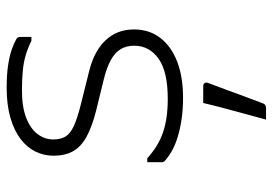

<svg xmlns="http://www.w3.org/2000/svg" viewBox="-144 -430 837 590"><g transform="rotate(-90 275.0 -135.5)"><path d="M266 -39Q350 -39 389.5 -67.5Q429 -96 429 -142Q429 -167 418 -184.5Q407 -202 384 -214.5Q361 -227 324 -236L230 -259Q179 -272 148.5 -289Q118 -306 104.5 -330.5Q91 -355 91 -390Q91 -419 103.5 -445Q116 -471 142 -491Q168 -511 207.5 -522.5Q247 -534 300 -534Q341 -534 370 -529.5Q399 -525 418.5 -518Q438 -511 448 -505Q452 -503 453.5 -501Q455 -499 455.5 -497Q456 -495 456 -492Q456 -483 456 -475.5Q456 -468 456 -458H444Q422 -469 400 -475.5Q378 -482 352 -484.5Q326 -487 291 -487Q241 -487 207.5 -474Q174 -461 157.5 -439Q141 -417 141 -391Q141 -369 149.5 -354Q158 -339 181.5 -328Q205 -317 249 -306L353 -280Q393 -270 421 -251Q449 -232 464 -205Q479 -178 479 -142Q479 -96 453 -62Q427 -28 380 -10Q333 8 269 8Q233 8 203 3.5Q173 -1 148.5 -8.5Q124 -16 105.5 -26.5Q87 -37 74 -49Q73 -51 72 -52.5Q71 -54 71 -57Q71 -68 71 -80Q71 -92 71 -102H83Q102 -85 121.5 -73Q141 -61 163 -53.5Q185 -46 210.5 -42.5Q236 -39 266 -39ZM253 70Q264 70 277.5 70Q291 70 305 70Q311 70 314 74Q317 78 315 84Q304 113 294 140Q284 167 274 194.5Q264 222 252 253Q251 257 247.5 260Q244 263 237 263Q228 263 220.5 263Q213 263 202 263Q211 230 220 197Q229 164 237.5 132Q246 100 253 70Z"/></g></svg>

Font: Recursive Light
Style: Regular
Weight: 300
Version: Version 1.085